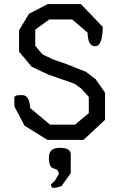

<svg xmlns="http://www.w3.org/2000/svg" viewBox="-20 -680 590 947"><path d="M89 -211Q125 -211 129 -147L227 -65H350L418 -122V-202L381 -243L349 -266Q324 -276 289 -287.5Q254 -299 216 -313L136 -351L74 -425V-531L123 -612L216 -660H379L487 -547Q485 -452 450 -452Q413 -452 412 -519L336 -584H223L154 -534V-454L189 -412L239 -388Q261 -380 278.5 -374Q296 -368 303 -366Q318 -359 331 -355Q338 -352 356 -344.5Q374 -337 404 -326L452 -289L498 -223V-89L392 10H214L101 -60L51 -155Q51 -181 50.5 -192.5Q50 -204 57.5 -207.5Q65 -211 89 -211ZM235 242Q229 231 232 229L251 211L270 178Q270 157 246 151Q221 147 221 97Q221 49 275 49Q329 49 329 82V174L283 238Q240 253 235 242Z"/></svg>

Font: Syne Mono
Style: Regular
Weight: 400
Monospace: yes
Designer: Lucas Descroix
Foundry: Bonjour Monde
Version: Version 2.000; ttfautohint (v1.8.3)